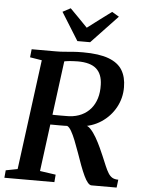

<svg xmlns="http://www.w3.org/2000/svg" viewBox="-64 -1044 805 1094"><g transform="rotate(5 339.0 -497.5)"><path d="M3 0 7 -43 74 -56 157 -685.5 89 -696.5 94 -743H231Q258.5 -743 281.2 -745Q304 -747 329 -749Q354 -751 387.5 -751Q480 -751 534.5 -730.5Q589 -710 613 -670.5Q637 -631 637 -573Q637.5 -511 608.2 -457.5Q579 -404 527 -369.5Q475 -335 406.5 -329.5L433.5 -337.5Q450 -338.5 467.2 -320Q484.5 -301.5 500.5 -273.8Q516.5 -246 529 -218.5Q541.5 -191 549 -173.5Q562.5 -141 572.8 -117Q583 -93 593 -77Q603 -61 616.2 -53.2Q629.5 -45.5 650.5 -45.5L645 0H501Q491 0 480 -12.8Q469 -25.5 457.5 -49.8Q446 -74 433 -108.5Q420.5 -143 407.8 -179Q395 -215 382.5 -246.5Q370 -278 357.8 -299.2Q345.5 -320.5 333.5 -325.5Q331 -325.5 318 -325Q305 -324.5 287.2 -324.8Q269.5 -325 252.5 -325Q235.5 -325 224 -325L231.5 -382Q241 -381.5 257.5 -381.2Q274 -381 291.8 -381Q309.5 -381 323.5 -381.2Q337.5 -381.5 341.5 -381.5Q380.5 -384 411 -398.5Q441.5 -413 462.8 -438Q484 -463 494.8 -497.8Q505.5 -532.5 504 -576Q502.5 -636.5 468.5 -666.8Q434.5 -697 362 -697Q352 -697 333 -696Q314 -695 295 -692.2Q276 -689.5 265.5 -684.5L289.5 -723.5L202 -56L292.5 -43L289 0ZM349.5 -812 250.5 -971 295.5 -995Q321 -969.5 346 -944Q371 -918.5 396 -892.5Q430 -918.5 464 -944Q498 -969.5 532.5 -995L573 -971L422.5 -812Z"/></g></svg>

Font: Merriweather 24pt SemiBold
Style: Italic
Weight: 600
Italic angle: -7.8°
Version: Version 2.101